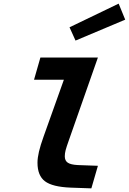

<svg xmlns="http://www.w3.org/2000/svg" viewBox="-20 -1026 708 1055"><path d="M186 -132Q186 -158 194 -192.5Q202 -227 220 -277L331 -588H167L202 -710H518L359 -257Q345 -218 340.5 -200.5Q336 -183 336 -167Q336 -143 352.5 -132Q369 -121 408 -119L518 -115L482 9L368 5Q268 1 227 -30Q186 -61 186 -132ZM395 -803 362 -876 632 -1006 668 -918Z"/></svg>

Font: Intel One Mono
Style: Bold Italic
Weight: 700
Italic angle: -16°
Monospace: yes
Designer: Fred Shallcrass
Foundry: Frere-Jones Type LLC
Version: Version 1.400;hotconv 1.1.0;makeotfexe 2.6.0;FJTRelease1.4